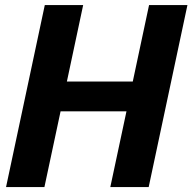

<svg xmlns="http://www.w3.org/2000/svg" viewBox="-20 -758 780 778"><path d="M739.5 -737.5 582.5 0H427L492.5 -307H225.5L160 0H4.5L161.5 -737.5H317L251 -427.5H518L584 -737.5Z"/></svg>

Font: Epilogue
Style: Bold Italic
Weight: 700
Italic angle: -12°
Designer: Tyler Finck
Foundry: Etcetera Type Co
Version: Version 2.111; ttfautohint (v1.8.3)